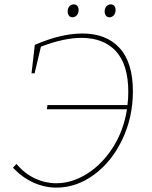

<svg xmlns="http://www.w3.org/2000/svg" viewBox="-20 -851 694 877"><path d="M587 -434Q587 -315 538.5 -213.5Q490 -112 409.5 -53Q329 6 238 6Q185 6 134 -16.5Q83 -39 39 -85L55 -102Q94 -57 140.5 -35.5Q187 -14 237 -14Q309 -14 378 -57.5Q447 -101 496 -178Q545 -255 560 -352H194L197 -371H562Q566 -396 566 -431Q566 -555 510 -616.5Q454 -678 352 -678Q272 -678 167 -638L138 -516H124L139 -646Q259 -698 356 -698Q466 -698 526.5 -631.5Q587 -565 587 -434ZM289 -799Q289 -813 297 -822Q305 -831 317 -831Q327 -831 333 -824Q339 -817 339 -805Q339 -791 331 -781.5Q323 -772 311 -772Q301 -772 295 -779.5Q289 -787 289 -799ZM458 -799Q458 -813 466 -822Q474 -831 486 -831Q496 -831 502 -824Q508 -817 508 -805Q508 -791 500 -781.5Q492 -772 480 -772Q470 -772 464 -779.5Q458 -787 458 -799Z"/></svg>

Font: Bitter Pro Thin
Style: Italic
Weight: 250
Italic angle: -9°
Designer: Sol Matas, and Bitter project Authors
Foundry: Sol Matas
Version: Version 1.010